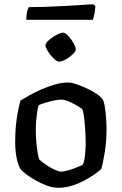

<svg xmlns="http://www.w3.org/2000/svg" viewBox="-20 -892 578 912"><path d="M258 0Q231 0 202.5 -10.5Q174 -21 148.5 -35.5Q123 -50 104.5 -64.5Q86 -79 80 -86Q68 -100 60 -136.5Q52 -173 52 -218Q52 -258 55.5 -294.5Q59 -331 65 -362Q71 -393 77 -414Q91 -423 116.5 -437.5Q142 -452 173.5 -466Q205 -480 238.5 -490Q272 -500 302 -500Q320 -500 344.5 -491.5Q369 -483 394.5 -471Q420 -459 439 -446Q458 -433 465 -424Q473 -414 477.5 -387Q482 -360 484 -329.5Q486 -299 486 -277Q486 -222 478 -171Q470 -120 461 -89Q449 -78 427.5 -63Q406 -48 378.5 -33.5Q351 -19 320 -9.5Q289 0 258 0ZM270 -77Q284 -77 306 -83.5Q328 -90 347.5 -98Q367 -106 374 -110Q381 -127 384 -156.5Q387 -186 387 -212Q387 -245 384.5 -280Q382 -315 378.5 -341Q375 -367 371 -372Q368 -377 350 -388Q332 -399 309.5 -409Q287 -419 269 -419Q258 -419 236.5 -414.5Q215 -410 194 -403.5Q173 -397 163 -392Q160 -382 157 -362.5Q154 -343 152 -321Q150 -299 150 -280Q150 -244 153 -212.5Q156 -181 160 -160Q164 -139 167 -134Q170 -131 182 -121.5Q194 -112 210 -102Q226 -92 242.5 -84.5Q259 -77 270 -77ZM260 -599Q253 -599 242 -608Q231 -617 220.5 -630Q210 -643 203 -656Q196 -669 196 -677Q196 -685 205.5 -695Q215 -705 229 -714.5Q243 -724 257 -730.5Q271 -737 279 -737Q287 -737 297.5 -728Q308 -719 317.5 -705.5Q327 -692 333.5 -679Q340 -666 340 -657Q340 -650 331 -640Q322 -630 309 -620.5Q296 -611 282.5 -605Q269 -599 260 -599ZM105 -798Q105 -821 109 -837.5Q113 -854 117 -858Q149 -858 193.5 -859.5Q238 -861 284 -863.5Q330 -866 367 -868.5Q404 -871 422 -872L433 -863Q432 -841 428 -823.5Q424 -806 421 -798Z"/></svg>

Font: Texturina 12pt Medium
Style: Regular
Weight: 500
Designer: Guillermo Torres Carreño
Foundry: Omnibus-Type
Version: Version 1.002